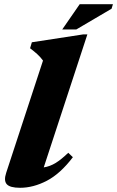

<svg xmlns="http://www.w3.org/2000/svg" viewBox="-20 -878 557 913"><path d="M184.5 -590Q172 -607 157.5 -620.2Q143 -633.5 123 -648.5L131.5 -677L376 -714.5H395.5L188 -82Q217.5 -86.5 244.8 -103.2Q272 -120 304.5 -151.5L326.5 -130.5Q267 -52 202.8 -18.5Q138.5 15 75.5 15Q27.5 15 12.2 -2Q-3 -19 9.5 -56.5ZM276 -738 359 -858H517L510.5 -836.5L343 -738Z"/></svg>

Font: Newsreader Text ExtraBold
Style: Italic
Weight: 800
Italic angle: -17°
Designer: Hugues Gentile
Foundry: Production Type
Version: Version 1.001